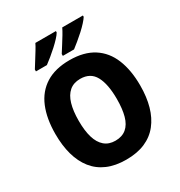

<svg xmlns="http://www.w3.org/2000/svg" viewBox="-214 -1076 1153 1231"><g transform="rotate(-30 362.5 -460.0)"><path d="M676 -358Q676 -273 657 -205.5Q638 -138 599.5 -89.5Q561 -41 502 -15.5Q443 10 362 10Q282 10 223 -15.5Q164 -41 125.5 -89.5Q87 -138 68 -206Q49 -274 49 -359Q49 -473 83 -555Q117 -637 187 -681Q257 -725 363 -725Q470 -725 539.5 -680.5Q609 -636 642.5 -553.5Q676 -471 676 -358ZM221 -358Q221 -285 236 -234.5Q251 -184 282.5 -157Q314 -130 362 -130Q412 -130 443.5 -156.5Q475 -183 489 -234Q503 -285 503 -358Q503 -468 470.5 -527.5Q438 -587 363 -587Q314 -587 282.5 -560Q251 -533 236 -482Q221 -431 221 -358ZM582 -920Q574 -907 556 -887Q538 -867 514 -845Q490 -823 466 -803.5Q442 -784 424 -770H341V-784Q356 -808 373 -834.5Q390 -861 405 -886Q420 -911 429 -930H582ZM382 -920Q374 -906 356 -886.5Q338 -867 314.5 -845.5Q291 -824 266.5 -804Q242 -784 223 -770H142V-784Q157 -808 173.5 -834.5Q190 -861 205.5 -886Q221 -911 230 -930H382Z"/></g></svg>

Font: Noto Sans Khmer SemiCondensed ExtraBold
Style: Regular
Weight: 800
Width: 4
Designer: Danh Hong and the Monotype Design Team
Foundry: Monotype Imaging Inc.
Version: Version 2.004